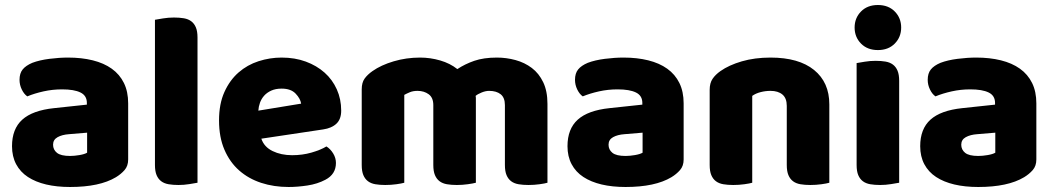

<svg xmlns="http://www.w3.org/2000/svg" viewBox="-20 -731 4212 767"><path d="M260 -108Q277 -108 297.5 -111.5Q318 -115 328 -121V-201L256 -195Q228 -193 210 -183Q192 -173 192 -153Q192 -133 207.5 -120.5Q223 -108 260 -108ZM252 -501Q306 -501 350.5 -490Q395 -479 426.5 -456.5Q458 -434 475 -399.5Q492 -365 492 -318V-94Q492 -68 477.5 -51.5Q463 -35 443 -23Q378 16 260 16Q207 16 164.5 6Q122 -4 91.5 -24Q61 -44 44.5 -75Q28 -106 28 -147Q28 -216 69 -253Q110 -290 196 -299L327 -313V-320Q327 -349 301.5 -361.5Q276 -374 228 -374Q190 -374 154 -366Q118 -358 89 -346Q76 -355 67 -373.5Q58 -392 58 -412Q58 -438 70.5 -453.5Q83 -469 109 -480Q138 -491 177.5 -496Q217 -501 252 -501Z M769 -1Q758 1 736.5 4.5Q715 8 693 8Q671 8 653.5 5Q636 2 624 -7Q612 -16 605.5 -31.5Q599 -47 599 -72V-652Q610 -654 631.5 -657.5Q653 -661 675 -661Q697 -661 714.5 -658Q732 -655 744 -646Q756 -637 762.5 -621.5Q769 -606 769 -581Z M1133 16Q1074 16 1023.5 -0.5Q973 -17 935.5 -50Q898 -83 876.5 -133Q855 -183 855 -250Q855 -316 876.5 -363.5Q898 -411 933 -441.5Q968 -472 1013 -486.5Q1058 -501 1105 -501Q1158 -501 1201.5 -485Q1245 -469 1276.5 -441Q1308 -413 1325.5 -374Q1343 -335 1343 -289Q1343 -255 1324 -237Q1305 -219 1271 -214L1024 -177Q1035 -144 1069 -127.5Q1103 -111 1147 -111Q1188 -111 1224.5 -121.5Q1261 -132 1284 -146Q1300 -136 1311 -118Q1322 -100 1322 -80Q1322 -35 1280 -13Q1248 4 1208 10Q1168 16 1133 16ZM1105 -377Q1081 -377 1063.5 -369Q1046 -361 1035 -348.5Q1024 -336 1018.5 -320.5Q1013 -305 1012 -289L1183 -317Q1180 -337 1161 -357Q1142 -377 1105 -377Z M1658 -501Q1699 -501 1738.5 -489.5Q1778 -478 1807 -455Q1837 -475 1874.5 -488Q1912 -501 1965 -501Q2003 -501 2039.5 -491Q2076 -481 2104.5 -459.5Q2133 -438 2150 -402.5Q2167 -367 2167 -316V-1Q2157 2 2135.5 5Q2114 8 2091 8Q2069 8 2051.5 5Q2034 2 2022 -7Q2010 -16 2003.5 -31.5Q1997 -47 1997 -72V-311Q1997 -341 1980 -354.5Q1963 -368 1934 -368Q1920 -368 1904 -361.5Q1888 -355 1880 -348Q1881 -344 1881 -340.5Q1881 -337 1881 -334V-1Q1870 2 1848.5 5Q1827 8 1805 8Q1783 8 1765.5 5Q1748 2 1736 -7Q1724 -16 1717.5 -31.5Q1711 -47 1711 -72V-311Q1711 -341 1692.5 -354.5Q1674 -368 1648 -368Q1630 -368 1617 -362.5Q1604 -357 1595 -352V-1Q1585 2 1563.5 5Q1542 8 1519 8Q1497 8 1479.5 5Q1462 2 1450 -7Q1438 -16 1431.5 -31.5Q1425 -47 1425 -72V-374Q1425 -401 1436.5 -417Q1448 -433 1468 -447Q1502 -471 1552.5 -486Q1603 -501 1658 -501Z M2479 -108Q2496 -108 2516.5 -111.5Q2537 -115 2547 -121V-201L2475 -195Q2447 -193 2429 -183Q2411 -173 2411 -153Q2411 -133 2426.5 -120.5Q2442 -108 2479 -108ZM2471 -501Q2525 -501 2569.5 -490Q2614 -479 2645.5 -456.5Q2677 -434 2694 -399.5Q2711 -365 2711 -318V-94Q2711 -68 2696.5 -51.5Q2682 -35 2662 -23Q2597 16 2479 16Q2426 16 2383.5 6Q2341 -4 2310.5 -24Q2280 -44 2263.5 -75Q2247 -106 2247 -147Q2247 -216 2288 -253Q2329 -290 2415 -299L2546 -313V-320Q2546 -349 2520.5 -361.5Q2495 -374 2447 -374Q2409 -374 2373 -366Q2337 -358 2308 -346Q2295 -355 2286 -373.5Q2277 -392 2277 -412Q2277 -438 2289.5 -453.5Q2302 -469 2328 -480Q2357 -491 2396.5 -496Q2436 -501 2471 -501Z M3123 -308Q3123 -339 3105.5 -353.5Q3088 -368 3058 -368Q3038 -368 3018.5 -363Q2999 -358 2985 -348V-1Q2975 2 2953.5 5Q2932 8 2909 8Q2887 8 2869.5 5Q2852 2 2840 -7Q2828 -16 2821.5 -31.5Q2815 -47 2815 -72V-372Q2815 -399 2826.5 -416Q2838 -433 2858 -447Q2892 -471 2943.5 -486Q2995 -501 3058 -501Q3171 -501 3232 -451.5Q3293 -402 3293 -314V-1Q3283 2 3261.5 5Q3240 8 3217 8Q3195 8 3177.5 5Q3160 2 3148 -7Q3136 -16 3129.5 -31.5Q3123 -47 3123 -72Z M3394 -621Q3394 -659 3419.5 -685Q3445 -711 3487 -711Q3529 -711 3554.5 -685Q3580 -659 3580 -621Q3580 -583 3554.5 -557Q3529 -531 3487 -531Q3445 -531 3419.5 -557Q3394 -583 3394 -621ZM3572 -1Q3561 1 3539.5 4.5Q3518 8 3496 8Q3474 8 3456.5 5Q3439 2 3427 -7Q3415 -16 3408.5 -31.5Q3402 -47 3402 -72V-479Q3413 -481 3434.5 -484.5Q3456 -488 3478 -488Q3500 -488 3517.5 -485Q3535 -482 3547 -473Q3559 -464 3565.5 -448.5Q3572 -433 3572 -408Z M3888 -108Q3905 -108 3925.5 -111.5Q3946 -115 3956 -121V-201L3884 -195Q3856 -193 3838 -183Q3820 -173 3820 -153Q3820 -133 3835.5 -120.5Q3851 -108 3888 -108ZM3880 -501Q3934 -501 3978.5 -490Q4023 -479 4054.5 -456.5Q4086 -434 4103 -399.5Q4120 -365 4120 -318V-94Q4120 -68 4105.5 -51.5Q4091 -35 4071 -23Q4006 16 3888 16Q3835 16 3792.5 6Q3750 -4 3719.5 -24Q3689 -44 3672.5 -75Q3656 -106 3656 -147Q3656 -216 3697 -253Q3738 -290 3824 -299L3955 -313V-320Q3955 -349 3929.5 -361.5Q3904 -374 3856 -374Q3818 -374 3782 -366Q3746 -358 3717 -346Q3704 -355 3695 -373.5Q3686 -392 3686 -412Q3686 -438 3698.5 -453.5Q3711 -469 3737 -480Q3766 -491 3805.5 -496Q3845 -501 3880 -501Z"/></svg>

Font: Baloo Tammudu
Style: Regular
Weight: 400
Designer: Omkar Shende and Ek Type
Foundry: Ek Type
Version: Version 1.443;PS 1.000;hotconv 16.6.51;makeotf.lib2.5.65220;